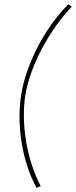

<svg xmlns="http://www.w3.org/2000/svg" viewBox="-20 -729 362 915"><path d="M154 166 174 158C107 32 78 -146 102 -283C126 -419 216 -587 322 -697L306 -709C196 -599 108 -432 82 -284C57 -137 85 40 154 166Z"/></svg>

Font: Fixel Display Thin
Style: Italic
Weight: 100
Italic angle: -10°
Designer: AlfaBravo + MacPaw
Foundry: Kyrylo Tkachov, Marchela Mozhyna, Serhii Makarenko, Maria Weinstein, Zakhar Kryvoshyya
Version: Version 1.210;Glyphs 3.2 (3217)